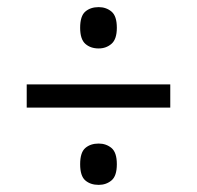

<svg xmlns="http://www.w3.org/2000/svg" viewBox="-20 -627 552 539"><path d="M257 -491Q234 -491 219.5 -504Q205 -517 205 -549Q205 -582 219.5 -594.5Q234 -607 257 -607Q278 -607 293 -594.5Q308 -582 308 -549Q308 -517 293 -504Q278 -491 257 -491ZM55 -325V-390H458V-325ZM257 -108Q234 -108 219.5 -120.5Q205 -133 205 -166Q205 -199 219.5 -211.5Q234 -224 257 -224Q278 -224 293 -211.5Q308 -199 308 -166Q308 -133 293 -120.5Q278 -108 257 -108Z"/></svg>

Font: Noto Serif Hebrew SemiCondensed SemiBold
Style: Regular
Weight: 600
Width: 4
Designer: Monotype Design Team
Foundry: Monotype Imaging Inc.
Version: Version 2.004; ttfautohint (v1.8.4.7-5d5b)